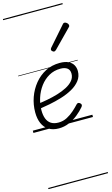

<svg xmlns="http://www.w3.org/2000/svg" viewBox="-210 -1074 952 1638"><g transform="rotate(-15 266.0 -255.0)"><path d="M221 19Q168 19 132 -3.5Q96 -26 78 -67.5Q60 -109 60 -165Q60 -233 82.5 -296.5Q105 -360 146.5 -410.5Q188 -461 244.5 -490Q301 -519 370 -519Q418 -519 447 -504.5Q476 -490 489.5 -466Q503 -442 503 -412Q503 -365 475.5 -329.5Q448 -294 403 -269Q358 -244 304 -227.5Q250 -211 195.5 -200.5Q141 -190 94 -183L99 -229Q141 -234 188.5 -243Q236 -252 281 -265.5Q326 -279 363.5 -298.5Q401 -318 423 -344.5Q445 -371 445 -405Q445 -438 423.5 -454Q402 -470 364 -470Q307 -470 261.5 -444Q216 -418 183.5 -374.5Q151 -331 133.5 -277Q116 -223 116 -169Q116 -125 128 -94Q140 -63 165.5 -46.5Q191 -30 231 -30Q272 -30 307 -48.5Q342 -67 370.5 -92.5Q399 -118 419 -140Q427 -149 436 -148Q445 -147 452 -140Q459 -134 460.5 -126.5Q462 -119 454 -108Q427 -76 391 -47Q355 -18 312 0.5Q269 19 221 19ZM351 -625Q345 -625 336.5 -632Q328 -639 328 -646Q328 -650 329.5 -654Q331 -658 335 -663L479 -827Q485 -835 489.5 -837.5Q494 -840 499 -840Q506 -840 514 -835Q522 -830 527 -822.5Q532 -815 532 -808Q532 -803 530.5 -799.5Q529 -796 524 -792L369 -634Q359 -625 351 -625ZM0 486H526V496H0ZM0 -20H526V0H0ZM0 -505H526V-500H0ZM0 -1006H526V-996H0Z"/></g></svg>

Font: Playwrite CA Guides
Style: Regular
Weight: 400
Designer: Veronika Burian, José Scaglione
Foundry: TypeTogether
Version: Version 1.003